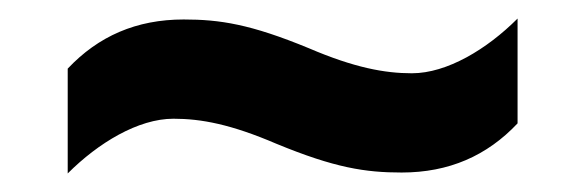

<svg xmlns="http://www.w3.org/2000/svg" viewBox="-20 -456 612 207"><path d="M278 -301C341 -275 374 -270 413 -270C464 -270 505 -288 538 -323V-436C505 -403 462 -377 424 -377C395 -377 362 -383 313 -404C250 -430 217 -435 178 -435C127 -435 86 -417 53 -382V-269C86 -302 129 -328 167 -328C197 -328 229 -322 278 -301Z"/></svg>

Font: Noto Sans
Style: Bold Italic
Weight: 700
Italic angle: -12°
Designer: Monotype Design Team
Foundry: Monotype Imaging Inc.
Version: Version 2.013